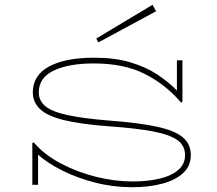

<svg xmlns="http://www.w3.org/2000/svg" viewBox="-20 -772 907 802"><path d="M532 10Q452 10 376.5 -9.5Q301 -29 239.5 -60Q178 -91 139 -126V0H115V-175L121 -177Q166 -125 234.5 -89Q303 -53 381 -33.5Q459 -14 534 -14Q596 -14 645.5 -25.5Q695 -37 724 -61.5Q753 -86 753 -124Q753 -163 722 -186Q691 -209 622 -222.5Q553 -236 440 -244Q317 -253 246.5 -270.5Q176 -288 146.5 -317Q117 -346 117 -386Q117 -457 184.5 -494Q252 -531 374 -531Q460 -531 525 -511.5Q590 -492 637.5 -460.5Q685 -429 719 -394V-520H742V-346L736 -344Q672 -419 585 -463Q498 -507 372 -507Q268 -507 205 -477.5Q142 -448 142 -386Q142 -351 170 -328Q198 -305 263.5 -291Q329 -277 440 -268Q560 -259 634.5 -243Q709 -227 743 -199Q777 -171 777 -124Q777 -79 745.5 -49.5Q714 -20 658.5 -5Q603 10 532 10ZM382 -611 617 -752 632 -725 391 -595Z"/></svg>

Font: Padyakke Expanded One
Style: Regular
Weight: 400
Designer: James Puckett
Foundry: Dunwich Type Founders
Version: Version 1.500; ttfautohint (v1.8.4.7-5d5b)